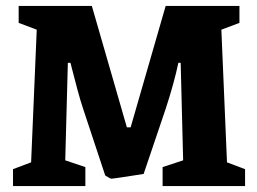

<svg xmlns="http://www.w3.org/2000/svg" viewBox="-20 -628 867 648"><path d="M23.9 0V-57.1L85 -80.1L104 -527.8L43 -550.8V-607.9H290L408.2 -198.2H420.9L539.1 -607.9H788.1V-550.8L727.1 -527.8L746.1 -80.1L807.1 -57.1V0H528.8V-64L598.1 -86.9L589.8 -416H582Q567.9 -349.1 540 -263.2L464.8 -41Q451.2 -38.6 405.5 -31.7Q359.9 -24.9 356 -24.9Q354 -24.9 348.9 -27.6Q343.8 -30.3 339.4 -33.2L335 -36.1L259.8 -263.2Q252 -286.6 241.5 -325Q231 -363.3 224.6 -389.6L217.8 -416H209L200.2 -86.9L268.1 -64V0Z"/></svg>

Font: Grenze
Style: Bold
Weight: 700
Designer: Renata Polastri
Foundry: Omnibus-Type
Version: Version 1.002;PS 001.002;hotconv 1.0.88;makeotf.lib2.5.64775